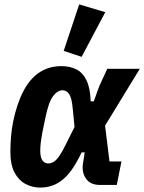

<svg xmlns="http://www.w3.org/2000/svg" viewBox="-20 -836 652 868"><path d="M529 -106 508 0H431Q389 0 369 -28Q349 -56 355 -96L363 -147H349Q328 -103 307 -72.5Q286 -42 263 -23.5Q240 -5 215 3.5Q190 12 161 12Q127 12 96 -4Q65 -20 46 -55.5Q27 -91 27 -149Q27 -185 30 -219.5Q33 -254 39 -284Q56 -367 85.5 -423.5Q115 -480 158 -508.5Q201 -537 258 -537Q297 -537 326 -522Q355 -507 371.5 -472Q388 -437 390 -378H404L429 -447L465 -525H612L455 -268L475 -106ZM198 -97Q211 -97 223 -104.5Q235 -112 248 -130.5Q261 -149 277 -182L317 -262L309 -343Q305 -392 293 -410Q281 -428 263 -428Q240 -428 220 -401.5Q200 -375 186 -307L171 -235Q167 -213 164.5 -193Q162 -173 162 -155Q162 -124 172 -110.5Q182 -97 198 -97ZM456 -781 349 -579 268 -606 338 -816Z"/></svg>

Font: IBM Plex Sans Condensed
Style: Bold Italic
Weight: 700
Width: 3
Italic angle: -11.31°
Designer: Mike Abbink, Paul van der Laan, Pieter van Rosmalen
Foundry: Bold Monday
Version: Version 3.201